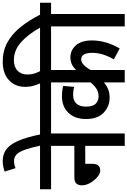

<svg xmlns="http://www.w3.org/2000/svg" viewBox="217 -1153 936 1410"><g transform="rotate(-90 685.0 -448.0)"><path d="M0 -622H492V-541H410V0H319V-290H187V-238Q187 -180 138 -180Q115 -180 89.5 -201.5Q64 -223 46.5 -254Q29 -285 29 -314Q29 -339 41.5 -354.5Q54 -370 89 -370H319V-541H0Z M322 -615Q306 -689 290.5 -732.5Q275 -776 255.5 -794.5Q236 -813 209 -813Q193 -813 180 -810Q167 -807 155 -802L130 -882Q169 -896 208 -896Q256 -896 291.5 -871Q327 -846 354.5 -785Q382 -724 404 -615Z M1139 -541H876V-357Q915 -399 968 -399Q1022 -399 1057.5 -358Q1093 -317 1093 -241Q1093 -138 1034 -37L954 -80Q975 -115 988.5 -156Q1002 -197 1002 -239Q1002 -320 953 -320Q934 -320 914 -301.5Q894 -283 876 -250V0H785V-153Q763 -134 736 -122.5Q709 -111 673 -111Q608 -111 562 -155Q516 -199 516 -285Q516 -366 561.5 -413.5Q607 -461 682 -461Q704 -461 724.5 -458.5Q745 -456 759 -452L752 -371Q725 -379 693 -379Q652 -379 629.5 -355Q607 -331 607 -285Q607 -233 629 -212.5Q651 -192 682 -192Q714 -192 738 -207.5Q762 -223 785 -251V-541H480V-622H1139Z M1196 -541H1127V-622H1187Q1136 -713 1077.5 -763.5Q1019 -814 949 -814Q898 -814 870.5 -787Q843 -760 843 -716Q843 -683 851.5 -659Q860 -635 871 -615H780Q769 -640 760.5 -669Q752 -698 752 -731Q752 -804 801 -850Q850 -896 937 -896Q1016 -896 1078 -862Q1140 -828 1190 -766.5Q1240 -705 1282 -622H1370V-541H1287V0H1196Z"/></g></svg>

Font: Noto Sans Condensed Medium
Style: Italic
Weight: 500
Width: 3
Italic angle: -12°
Designer: Monotype Design Team
Foundry: Monotype Imaging Inc.
Version: Version 2.013; ttfautohint (v1.8.4.7-5d5b)